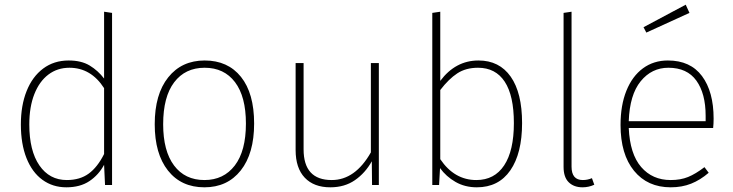

<svg xmlns="http://www.w3.org/2000/svg" viewBox="-20 -789 3126 819"><path d="M458 -734V0H428L424 -86Q401 -43 361.5 -16.5Q322 10 263 10Q205 10 161 -22Q117 -54 93 -114.5Q69 -175 69 -258Q69 -339 93.5 -400.5Q118 -462 164 -496.5Q210 -531 273 -531Q327 -531 362.5 -509.5Q398 -488 424 -454V-739ZM424 -132V-413Q368 -500 276 -500Q225 -500 186.5 -471Q148 -442 126.5 -387.5Q105 -333 105 -258Q105 -146 148 -83.5Q191 -21 265 -21Q321 -21 358.5 -48.5Q396 -76 424 -132Z M1064 -262Q1064 -134 1007 -62Q950 10 852 10Q753 10 696.5 -61.5Q640 -133 640 -259Q640 -387 697.5 -459Q755 -531 853 -531Q952 -531 1008 -461Q1064 -391 1064 -262ZM676 -259Q676 -145 722.5 -83Q769 -21 852 -21Q934 -21 981.5 -83Q1029 -145 1029 -262Q1029 -377 982.5 -438.5Q936 -500 853 -500Q770 -500 723 -438Q676 -376 676 -259Z M1596 0H1567L1566 -101Q1538 -51 1494 -20.5Q1450 10 1389 10Q1319 10 1280 -31Q1241 -72 1241 -149V-520H1275V-152Q1275 -21 1395 -21Q1495 -21 1562 -139V-520H1596Z M2207 -264Q2207 -135 2157 -62.5Q2107 10 2014 10Q1963 10 1923 -13Q1883 -36 1857 -72L1853 0H1824V-734L1858 -739V-444Q1923 -531 2021 -531Q2110 -531 2158.5 -462Q2207 -393 2207 -264ZM2172 -264Q2172 -381 2133 -440.5Q2094 -500 2019 -500Q1967 -500 1930.5 -476Q1894 -452 1858 -405V-110Q1918 -21 2012 -21Q2089 -21 2130.5 -83.5Q2172 -146 2172 -264Z M2384 -77V-734L2418 -739V-78Q2418 -21 2466 -21Q2486 -21 2505 -29L2515 -1Q2491 10 2465 10Q2428 10 2406 -11.5Q2384 -33 2384 -77Z M3022 -243H2662Q2667 -132 2715 -76.5Q2763 -21 2841 -21Q2883 -21 2915 -34Q2947 -47 2985 -76L3003 -52Q2967 -21 2928 -5.5Q2889 10 2841 10Q2742 10 2684.5 -60.5Q2627 -131 2627 -256Q2627 -340 2652 -402Q2677 -464 2722.5 -497.5Q2768 -531 2829 -531Q2925 -531 2974.5 -464.5Q3024 -398 3024 -283Q3024 -261 3022 -243ZM2990 -295Q2990 -390 2950.5 -445Q2911 -500 2831 -500Q2760 -500 2713 -442.5Q2666 -385 2662 -272H2990ZM2921 -734 2737 -650 2725 -673 2905 -769Z"/></svg>

Font: FiraGO UltraLight
Style: Regular
Weight: 200
Designer: bBox Type
Foundry: bBox Type GmbH
Version: Version 1.001